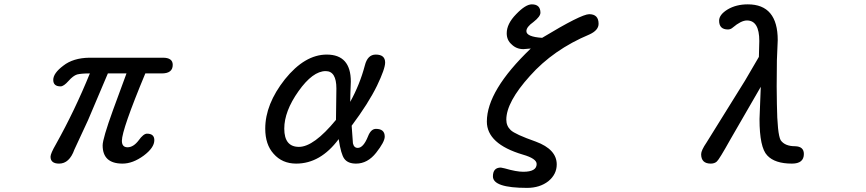

<svg xmlns="http://www.w3.org/2000/svg" viewBox="-20 -742 4040 896"><path d="M215.8 -10.7Q215.8 -25.4 241.2 -69.3Q329.1 -226.6 399.4 -399.4Q359.4 -399.4 339.8 -394.5Q321.3 -388.7 299.8 -364.3Q277.3 -338.9 262.7 -338.9Q228.5 -338.9 228.5 -369.1Q228.5 -400.4 275.4 -435.5Q321.3 -471.7 397.5 -472.7H740.2Q786.1 -472.7 786.1 -439.5Q786.1 -399.4 735.4 -399.4H658.2Q548.8 -136.7 548.8 -85Q548.8 -54.7 575.2 -54.7Q602.5 -54.7 627 -86.9Q649.4 -118.2 666 -118.2Q700.2 -118.2 700.2 -87.9Q700.2 -52.7 650.4 -15.6Q599.6 21.5 551.8 21.5Q459 21.5 459 -63.5Q459 -94.7 507.8 -229.5L570.3 -399.4H483.4L390.6 -180.7L327.1 -43.9Q303.7 21.5 255.9 21.5Q215.8 21.5 215.8 -10.7Z M1256.8 -24.4Q1217.8 -67.4 1217.8 -141.6Q1217.8 -255.9 1309.6 -372.1Q1402.3 -487.3 1504.9 -487.3Q1617.2 -487.3 1617.2 -361.3L1615.2 -306.6L1614.3 -266.6Q1659.2 -347.7 1682.6 -436.5Q1695.3 -487.3 1733.4 -487.3Q1777.3 -487.3 1777.3 -450.2Q1777.3 -420.9 1739.3 -341.8Q1699.2 -259.8 1621.1 -155.3L1627 -73.2Q1631.8 -51.8 1649.4 -51.8Q1675.8 -51.8 1697.3 -105.5Q1710.9 -140.6 1734.4 -140.6Q1775.4 -140.6 1775.4 -104.5Q1775.4 -80.1 1735.4 -29.3Q1695.3 21.5 1641.6 21.5Q1603.5 21.5 1586.9 -1Q1571.3 -21.5 1560.5 -92.8Q1475.6 21.5 1362.3 21.5Q1296.9 21.5 1256.8 -24.4ZM1547.9 -182.6 1549.8 -329.1Q1549.8 -410.2 1500 -410.2Q1439.5 -410.2 1373 -316.4Q1306.6 -222.7 1306.6 -141.6Q1306.6 -56.6 1375 -56.6Q1444.3 -56.6 1547.9 -182.6Z M2280.3 81.1Q2280.3 40 2317.4 40L2335.9 43.9Q2389.6 59.6 2421.9 59.6Q2484.4 59.6 2484.4 23.4Q2484.4 -2 2419.9 -20.5Q2252 -70.3 2252 -174.8Q2252 -319.3 2457 -515.6L2422.9 -512.7Q2389.6 -512.7 2367.2 -535.2Q2344.7 -554.7 2344.7 -586.9Q2344.7 -630.9 2388.7 -675.8Q2432.6 -721.7 2461.9 -721.7Q2502 -721.7 2502 -682.6Q2502 -665 2469.7 -639.6Q2436.5 -616.2 2436.5 -596.7Q2436.5 -570.3 2509.8 -565.4Q2692.4 -675.8 2729.5 -675.8Q2773.4 -675.8 2773.4 -630.9Q2773.4 -600.6 2730.5 -581.1Q2562.5 -510.7 2453.1 -387.7Q2342.8 -265.6 2342.8 -183.6Q2342.8 -154.3 2363.3 -134.8Q2383.8 -115.2 2480.5 -81.1Q2578.1 -44.9 2578.1 25.4Q2578.1 71.3 2539.1 103.5Q2499 134.8 2439.5 134.8Q2280.3 134.8 2280.3 81.1Z M3252 -22.5Q3252 -40 3277.3 -77.1L3457 -366.2L3521.5 -476.6L3523.4 -550.8Q3523.4 -646.5 3465.8 -646.5Q3438.5 -646.5 3399.4 -613.3Q3389.6 -604.5 3377 -604.5Q3335.9 -604.5 3335.9 -645.5Q3335.9 -673.8 3376 -698.2Q3416 -721.7 3469.7 -721.7Q3609.4 -721.7 3609.4 -554.7L3605.5 -460.9L3604.5 -338.9L3605.5 -255.9Q3607.4 -117.2 3623 -87.9Q3642.6 -59.6 3690.4 -59.6Q3731.4 -58.6 3731.4 -23.4Q3731.4 21.5 3675.8 21.5Q3595.7 21.5 3560.5 -16.6Q3524.4 -53.7 3524.4 -186.5L3530.3 -336.9L3388.7 -91.8Q3335.9 2.9 3325.2 11.7Q3314.5 21.5 3296.9 21.5Q3252 21.5 3252 -22.5Z"/></svg>

Font: FakePearl
Style: Regular
Weight: 400
Version: Version 1.2